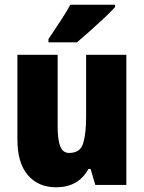

<svg xmlns="http://www.w3.org/2000/svg" viewBox="-20 -786 611 816"><path d="M517 -553V0H385L365 -68H356Q313 10 219 10Q143 10 98.5 -41.5Q54 -93 54 -193V-553H225V-248Q225 -192 236 -164Q247 -136 274 -136Q321 -136 333.5 -177Q346 -218 346 -289V-553ZM469 -756Q453 -738 424.5 -711Q396 -684 364.5 -656Q333 -628 307 -606H186V-620Q210 -656 235.5 -694.5Q261 -733 279 -766H469Z"/></svg>

Font: Noto Sans Lao UI Cond Blk
Style: Regular
Weight: 900
Width: 3
Designer: Monotype Design Team
Foundry: Monotype Imaging Inc.
Version: Version 2.000; ttfautohint (v1.8.4.7-5d5b)